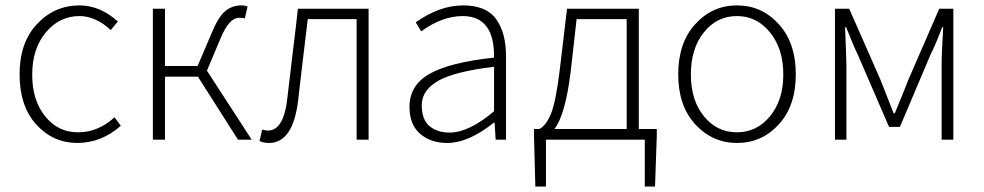

<svg xmlns="http://www.w3.org/2000/svg" viewBox="-20 -512 3607 704"><path d="M262.7 12.2Q173.8 11.7 112.8 -55.7Q51.8 -123 51.8 -239.3Q51.8 -355.5 115.2 -423.3Q178.7 -491.7 271 -492.2Q347.2 -492.2 412.1 -433.1L386.2 -401.9Q331.1 -452.6 272 -453.1Q197.8 -453.1 147.9 -393.1Q98.1 -333 98.1 -238.3Q98.1 -143.6 146 -85Q193.4 -26.4 266.6 -26.9Q339.8 -26.9 399.9 -82L422.9 -50.8Q351.6 12.2 262.7 12.2Z M540.5 0V-480H585V-270H704.6L754.9 -388.2Q779.8 -449.2 805.2 -470.7Q830.6 -492.2 864.7 -492.2Q877.9 -492.2 887.7 -487.8L877.9 -444.8Q872.1 -446.8 856.9 -446.8Q819.8 -446.8 788.6 -371.1L738.8 -252.9L902.8 0H852.5L705.6 -231H585V0Z M966.3 12.2Q946.3 12.2 931.6 4.9L941.4 -37.1Q953.6 -33.2 962.4 -33.2Q1020.5 -33.2 1033.7 -152.8Q1038.6 -196.3 1052.7 -314Q1067.4 -432.1 1072.3 -480H1331.5V0H1287.6V-441.9H1108.4Q1081.5 -219.7 1073.2 -144Q1054.2 12.2 966.3 12.2Z M1628.4 -25.9Q1699.2 -25.9 1791.5 -104V-267.1Q1647.5 -250 1586.9 -215.8Q1526.4 -180.7 1526.4 -127Q1526.4 -73.2 1554.9 -49.6Q1583.5 -25.9 1628.4 -25.9ZM1620.1 12.2Q1559.1 12.2 1520.3 -21.5Q1481.4 -55.2 1481.4 -120.1Q1481.4 -199.2 1554.9 -241.2Q1628.4 -283.2 1791.5 -300.8Q1793.5 -452.6 1677.2 -453.1Q1601.1 -453.1 1524.4 -397L1504.4 -430.2Q1592.3 -492.2 1677.7 -492.2Q1763.2 -492.2 1799.3 -441.7Q1835.4 -391.1 1835.4 -307.1V0H1797.4L1793.5 -62H1790.5Q1697.3 12.2 1620.1 12.2Z M2277.8 -39.1V-441.9H2094.2L2072.3 -248Q2053.2 -92.3 2013.2 -39.1ZM1981.9 0V171.9H1942.9L1938 -13.2V-39.1H1958Q1982.9 -52.2 2000.5 -95.7Q2018.1 -139.2 2032.2 -253.9L2059.1 -480H2322.3V-39.1H2388.2V-13.2L2381.8 171.9H2344.2V0Z M2561 -85.7Q2608.9 -26.9 2681.9 -26.9Q2754.9 -26.9 2803.5 -85.9Q2852.1 -145 2852.1 -239Q2852.1 -333 2803.5 -393.1Q2754.9 -453.1 2681.9 -453.1Q2608.9 -453.1 2561 -393.6Q2513.2 -334 2513.2 -239.3Q2513.2 -144.5 2561 -85.7ZM2835.4 -55.7Q2772.9 12.2 2682.6 12.2Q2592.3 12.2 2529.5 -55.9Q2466.8 -124 2466.8 -239.5Q2466.8 -355 2529.3 -423.6Q2591.8 -492.2 2682.4 -492.2Q2772.9 -492.2 2835.4 -423.6Q2897.9 -355 2897.9 -239.3Q2897.9 -123.5 2835.4 -55.7Z M3041.5 0V-480H3093.8L3208.5 -219.2L3256.8 -96.2H3260.7Q3305.7 -205.1 3310.5 -219.2L3423.8 -480H3475.6V0H3432.6V-272Q3432.6 -317.9 3438.5 -412.1H3434.6Q3412.6 -353 3391.6 -311L3279.8 -46.9H3239.7L3125.5 -311Q3111.3 -339.8 3082.5 -412.1H3078.6Q3083.5 -294.9 3083.5 -272V0Z"/></svg>

Font: SourceSansPro-Light
Style: Regular
Weight: 300
Designer: Paul D. Hunt
Foundry: Adobe Systems Incorporated
Version: Version 2.020;PS 2.0;hotconv 1.0.86;makeotf.lib2.5.63406